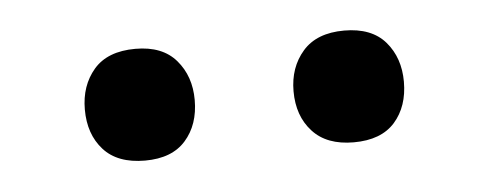

<svg xmlns="http://www.w3.org/2000/svg" viewBox="-26 -793 530 204"><g transform="rotate(-5 239.0 -691.5)"><path d="M345.2 -632.3Q316.4 -632.3 301.3 -648.9Q286.1 -665.5 286.1 -691.9Q286.1 -717.3 301 -734.4Q315.9 -751.5 345.2 -751.5Q374.5 -751.5 389.2 -734.4Q403.8 -717.3 403.8 -691.9Q403.8 -665.5 389.2 -648.9Q374.5 -632.3 345.2 -632.3ZM122.6 -632.3Q93.3 -632.3 78.4 -648.9Q63.5 -665.5 63.5 -691.9Q63.5 -717.3 78.1 -734.4Q92.8 -751.5 122.6 -751.5Q151.4 -751.5 166 -734.4Q180.7 -717.3 180.7 -691.9Q180.7 -665.5 166 -648.9Q151.4 -632.3 122.6 -632.3Z"/></g></svg>

Font: Comme Medium
Style: Regular
Weight: 500
Version: Version 1.000;gftools[0.9.27]